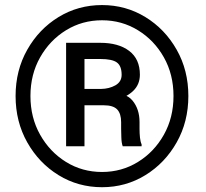

<svg xmlns="http://www.w3.org/2000/svg" viewBox="-20 -741 825 770"><path d="M400.9 -318.8H296.4L295.4 -384.3H384.8Q418 -384.8 442.9 -398.9Q467.8 -413.1 467.8 -440.9Q467.8 -476.6 448.7 -490.5Q429.7 -504.4 382.3 -504.4H318.8V-154.3H245.1V-569.3H382.3Q455.1 -569.3 498 -536.9Q541 -504.4 541 -441.4Q541 -401.9 513.4 -375.7Q485.8 -349.6 434.1 -335.9Q432.6 -335.9 430.9 -332.5Q429.2 -329.1 427.7 -329.1Q415 -321.3 415 -320.1Q415 -318.8 400.9 -318.8ZM396 -318.8 406.2 -372.1Q482.9 -372.1 511.2 -337.9Q539.6 -303.7 539.6 -251.5V-224.1Q539.6 -206.1 541.3 -189.5Q543 -172.9 547.9 -162.1V-154.3H472.2Q467.3 -167 466.6 -190.4Q465.8 -213.9 465.8 -224.6V-251Q465.8 -285.2 450 -302Q434.1 -318.8 396 -318.8ZM102.1 -356Q102.1 -269.5 140.9 -200.7Q179.7 -131.8 244.6 -91.6Q309.6 -51.3 389.2 -51.3Q468.3 -51.3 533.4 -91.6Q598.6 -131.8 637.2 -200.7Q675.8 -269.5 675.8 -356Q675.8 -442.4 637.2 -511Q598.6 -579.6 533.4 -619.6Q468.3 -659.7 389.2 -659.7Q309.6 -659.7 244.6 -619.6Q179.7 -579.6 140.9 -511Q102.1 -442.4 102.1 -356ZM42.5 -356Q42.5 -459 89.4 -541.7Q136.2 -624.5 214.8 -672.6Q293.5 -720.7 389.2 -720.7Q484.4 -720.7 563 -672.6Q641.6 -624.5 688.5 -541.7Q735.4 -459 735.4 -356Q735.4 -252.9 688.5 -169.9Q641.6 -86.9 563 -38.6Q484.4 9.8 389.2 9.8Q293.5 9.8 214.8 -38.6Q136.2 -86.9 89.4 -169.9Q42.5 -252.9 42.5 -356Z"/></svg>

Font: RobotoDEMO
Style: Regular
Weight: 400
Designer: Christian Robertson
Foundry: Google
Version: Version 2.136